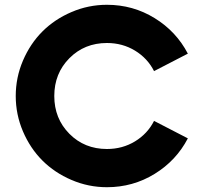

<svg xmlns="http://www.w3.org/2000/svg" viewBox="-20 -780 845 810"><path d="M431.2 9.8Q353 9.8 281.7 -20.8Q210.4 -51.3 158.9 -102.8Q107.4 -154.3 76.9 -225.6Q46.4 -296.9 46.4 -375Q46.4 -453.1 76.9 -524.4Q107.4 -595.7 158.9 -647.2Q210.4 -698.7 281.7 -729.2Q353 -759.8 431.2 -759.8Q541 -759.8 632.3 -703.6Q723.6 -647.5 772.5 -553.7L629.9 -480Q602.5 -534.2 549.6 -566.4Q496.6 -598.6 431.2 -598.6Q336.4 -598.6 272.7 -534.4Q209 -470.2 209 -375Q209 -279.8 272.7 -215.6Q336.4 -151.4 431.2 -151.4Q496.6 -151.4 549.6 -183.6Q602.5 -215.8 629.9 -270L772.5 -196.3Q723.6 -102.5 632.3 -46.4Q541 9.8 431.2 9.8Z"/></svg>

Font: Now Alt
Style: Bold
Weight: 700
Designer: Alfredo Marco Pradil
Foundry: Alfredo Marco Pradil
Version: Version 1.002;PS 001.002;hotconv 1.0.88;makeotf.lib2.5.64775